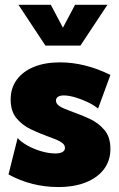

<svg xmlns="http://www.w3.org/2000/svg" viewBox="-20 -752 484 782"><path d="M14.6 -41.5 51.8 -189.9Q64.9 -174.3 91.1 -159.7Q117.2 -145 147.9 -136Q178.7 -127 204.6 -127Q224.1 -127 234.4 -132.8Q244.6 -138.7 244.6 -149.4Q244.6 -160.6 234.9 -168.7Q225.1 -176.8 208.7 -183.6Q192.4 -190.4 171.4 -197.8Q140.1 -209 105.7 -225.3Q71.3 -241.7 47.4 -270.3Q23.4 -298.8 23.4 -346.7Q23.4 -393.1 48.1 -427Q72.8 -460.9 117.9 -479.5Q163.1 -498 224.1 -498Q326.2 -498 429.7 -446.8L379.4 -309.6Q363.8 -323.2 338.4 -335.4Q313 -347.7 286.4 -355.5Q259.8 -363.3 240.2 -363.3Q224.1 -363.3 216.1 -357.7Q208 -352.1 208 -342.3Q208 -331.5 217.5 -323.5Q227.1 -315.4 243.4 -308.8Q259.8 -302.2 279.3 -294.9Q312 -283.7 346.7 -267.3Q381.3 -251 405.5 -222.4Q429.7 -193.8 429.7 -145.5Q429.7 -98.1 403.6 -63.2Q377.4 -28.3 329.8 -9.3Q282.2 9.8 217.3 9.8Q108.9 9.8 14.6 -41.5ZM307.6 -566.4H165L55.2 -732.4H187L236.3 -639.2L285.6 -732.4H417.5Z"/></svg>

Font: Kumbh Sans Black
Style: Regular
Weight: 900
Version: Version 1.005